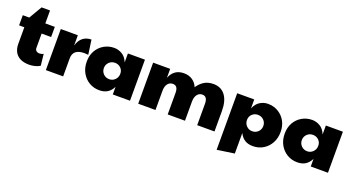

<svg xmlns="http://www.w3.org/2000/svg" viewBox="-51 -1336 4060 2202"><g transform="rotate(20 1978.5 -235.0)"><path d="M264 8Q193 8 148.5 -16Q104 -40 84 -81Q64 -122 64 -173V-377H0V-501H79L172 -659H275V-501H391V-377H275V-202Q275 -179 290 -166.5Q305 -154 329 -154Q353 -154 377 -166L392 -27Q368 -10 331 -1Q294 8 264 8Z M464 0V-501H672V-376Q692 -444 734.5 -476Q777 -508 836 -508L861 -331Q837 -334 814 -334Q675 -334 675 -220V0Z M1117 8Q1048 8 992 -25.5Q936 -59 903.5 -118Q871 -177 871 -253Q871 -329 903.5 -386Q936 -443 992 -475.5Q1048 -508 1117 -508Q1166 -508 1212 -481Q1258 -454 1283 -392V-501H1491V0H1281V-93Q1257 -44 1217 -18Q1177 8 1117 8ZM1182 -150Q1223 -150 1252 -179.5Q1281 -209 1281 -252Q1281 -295 1252 -322.5Q1223 -350 1182 -350Q1139 -350 1110 -321Q1081 -292 1081 -250Q1081 -208 1110 -179Q1139 -150 1182 -150Z M1591 0V-501H1799V-392Q1821 -448 1862.5 -478Q1904 -508 1967 -508Q2029 -508 2072.5 -477.5Q2116 -447 2134 -399Q2168 -450 2214.5 -479Q2261 -508 2327 -508Q2420 -508 2471 -440.5Q2522 -373 2522 -250V0H2311V-261Q2311 -350 2248 -350Q2209 -350 2185.5 -318.5Q2162 -287 2162 -234V0H1951V-261Q1951 -308 1935 -329Q1919 -350 1888 -350Q1849 -350 1825.5 -319.5Q1802 -289 1802 -234V0Z M2828 158 2617 189V-501H2825V-392Q2851 -454 2896.5 -481Q2942 -508 2991 -508Q3061 -508 3116.5 -475.5Q3172 -443 3204.5 -386Q3237 -329 3237 -253Q3237 -177 3204.5 -118Q3172 -59 3116.5 -25.5Q3061 8 2991 8Q2931 8 2891 -18Q2851 -44 2828 -93ZM2926 -150Q2969 -150 2998 -179Q3027 -208 3027 -250Q3027 -292 2998 -321Q2969 -350 2926 -350Q2885 -350 2856 -322.5Q2827 -295 2827 -252Q2827 -209 2856 -179.5Q2885 -150 2926 -150Z M3533 8Q3464 8 3408 -25.5Q3352 -59 3319.5 -118Q3287 -177 3287 -253Q3287 -329 3319.5 -386Q3352 -443 3408 -475.5Q3464 -508 3533 -508Q3582 -508 3628 -481Q3674 -454 3699 -392V-501H3907V0H3697V-93Q3673 -44 3633 -18Q3593 8 3533 8ZM3598 -150Q3639 -150 3668 -179.5Q3697 -209 3697 -252Q3697 -295 3668 -322.5Q3639 -350 3598 -350Q3555 -350 3526 -321Q3497 -292 3497 -250Q3497 -208 3526 -179Q3555 -150 3598 -150Z"/></g></svg>

Font: Paytone One
Style: Regular
Weight: 400
Designer: Vernon Adams
Foundry: Vernon Adams
Version: Version 1.002; ttfautohint (v1.8.4.7-5d5b);gftools[0.9.23]